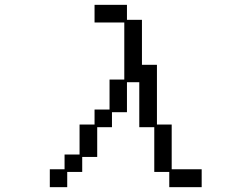

<svg xmlns="http://www.w3.org/2000/svg" viewBox="-20 -746 1040 794"><path d="M186 -46H247V-107H309V-231H371V-293H433V-417H494V-653H371V-726H505V-664H567V-478H629V-231H690V-46H814V28H680V-35H618V-220H556V-406H505V-282H443V-220H382V-97H320V-35H258V28H186Z"/></svg>

Font: DotGothic16
Style: Regular
Weight: 400
Designer: Fontworks Inc.
Foundry: Fontworks Inc.
Version: Version 1.100